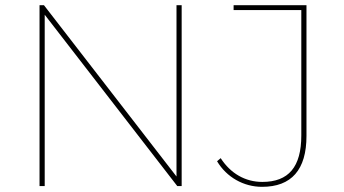

<svg xmlns="http://www.w3.org/2000/svg" viewBox="-20 -720 1333 743"><path d="M153 -663 666 0H683V-700H663V-37L150 -700H133V0H153ZM994 3C1108 3 1166 -63 1166 -194V-700H884V-681H1146V-196C1146 -74 1097 -16 995 -16C929 -16 872 -49 834 -108L820 -96C857 -34 923 3 994 3Z"/></svg>

Font: Montserrat-Alt1 Thin
Style: Regular
Weight: 100
Designer: Differentunic
Foundry: Differentunic
Version: Version 7.222